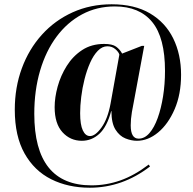

<svg xmlns="http://www.w3.org/2000/svg" viewBox="-20 -734 902 896"><path d="M399 142Q298 142 219 102.5Q140 63 94.5 -18Q49 -99 49 -222Q49 -326 82 -415.5Q115 -505 175.5 -572Q236 -639 319 -676.5Q402 -714 501 -714Q608 -714 680 -671.5Q752 -629 788.5 -554.5Q825 -480 825 -385Q825 -294 795 -224.5Q765 -155 718 -116Q671 -77 619 -77Q593 -77 565.5 -88Q538 -99 519 -129Q500 -159 500 -216H499Q479 -142 443.5 -109.5Q408 -77 362 -77Q308 -77 271.5 -117Q235 -157 235 -234Q235 -279 249 -330Q263 -381 291.5 -426.5Q320 -472 363.5 -500.5Q407 -529 466 -529Q504 -529 521.5 -516.5Q539 -504 550 -484L642 -520H653L606 -267Q601 -244 595.5 -211Q590 -178 590 -149Q590 -87 627 -87Q655 -87 677.5 -113Q700 -139 716 -183.5Q732 -228 741 -284.5Q750 -341 750 -403Q750 -558 690.5 -631Q631 -704 516 -704Q432 -704 363 -667Q294 -630 244 -563Q194 -496 167 -404Q140 -312 140 -203Q140 131 407 131Q476 131 541.5 108Q607 85 674 34L680 43Q551 142 399 142ZM400 -99Q425 -99 454 -139.5Q483 -180 496 -251L537 -479Q534 -491 518.5 -504.5Q503 -518 481 -518Q457 -518 436.5 -497Q416 -476 400.5 -441Q385 -406 374.5 -364.5Q364 -323 359 -281.5Q354 -240 354 -206Q354 -152 366.5 -125.5Q379 -99 400 -99Z"/></svg>

Font: Noto Serif Display SemiCondensed ExtraBold
Style: Regular
Weight: 800
Width: 4
Designer: Monotype Design Team
Foundry: Monotype Imaging Inc.
Version: Version 2.009